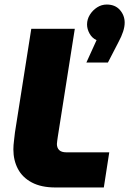

<svg xmlns="http://www.w3.org/2000/svg" viewBox="-20 -827 570 847"><path d="M224 0Q162 0 120.5 -22Q79 -44 59 -82Q39 -120 39 -168Q39 -186 42 -208.5Q45 -231 46 -243L118 -700H310L235 -224Q234 -215 232.5 -206.5Q231 -198 231 -192Q231 -175 241 -165Q251 -155 273 -155H462L438 0ZM361 -551 406 -650Q386 -659 375 -679Q364 -699 364 -719Q364 -742 376.5 -762Q389 -782 408.5 -794.5Q428 -807 451 -807Q488 -807 509 -783Q530 -759 530 -727Q530 -709 523 -687.5Q516 -666 503 -642L456 -551Z"/></svg>

Font: MuseoModerno Thin ExtraBold
Style: Italic
Weight: 800
Italic angle: -9°
Version: Version 1.003